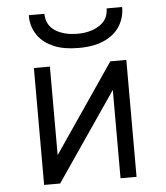

<svg xmlns="http://www.w3.org/2000/svg" viewBox="-53 -789 722 836"><g transform="rotate(-5 308.0 -371.0)"><path d="M106 0V-511H176V-124L440 -511H510V0H440V-386L176 0ZM308 -581Q244 -581 200.8 -599.2Q157.5 -617.5 133.8 -648.5Q110 -679.5 105 -718Q104.5 -724 104.2 -730Q104 -736 104 -742H172Q172 -736 172.8 -730Q173.5 -724 175 -718Q184 -681.5 220.5 -662.2Q257 -643 308 -643Q366 -643 405 -668.5Q444 -694 444 -742H512Q512 -697.5 490.2 -661Q468.5 -624.5 423.2 -602.8Q378 -581 308 -581Z"/></g></svg>

Font: Overpass Mono Light
Style: Regular
Weight: 300
Monospace: yes
Designer: Delve Withrington, Dave Bailey
Foundry: Delve Fonts LLC
Version: Version 4.000